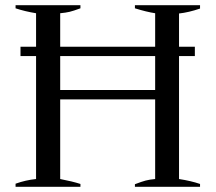

<svg xmlns="http://www.w3.org/2000/svg" viewBox="-20 -720 831 740"><path d="M670 -668V-540H731V-504H670V-30Q716 -23 751 -11V0H500V-10Q526 -20 541 -24Q556 -28 578 -30V-337H212V-30Q259 -21 290 -11V0H40V-12Q79 -26 119 -30V-504H59V-540H119V-669Q76 -676 40 -688V-700H290V-688Q263 -678 248.5 -674.5Q234 -671 212 -669V-540H578V-669Q545 -674 500 -688V-700H751V-687Q707 -672 670 -668ZM578 -504H212V-373H578Z"/></svg>

Font: Trirong
Style: Regular
Weight: 400
Version: Version 1.000